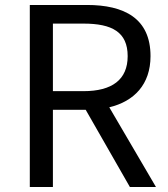

<svg xmlns="http://www.w3.org/2000/svg" viewBox="-20 -753 675 773"><path d="M193 -658H316C431 -658 494 -624 494 -527C494 -432 431 -386 316 -386H193ZM608 0 420 -321C520 -345 586 -413 586 -527C586 -680 479 -733 330 -733H100V0H193V-311H325L503 0Z"/></svg>

Font: Noto Sans CJK KR Regular
Style: Regular
Weight: 400
Designer: Ryoko NISHIZUKA (kana & ideographs); Paul D. Hunt (Latin, Greek & Cyrillic); Wenlong ZHANG (bopomofo); Sandoll Communica
Foundry: Adobe Systems Incorporated
Version: Version 1.004;PS 1.004;hotconv 1.0.82;makeotf.lib2.5.63406